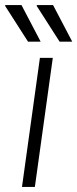

<svg xmlns="http://www.w3.org/2000/svg" viewBox="-29 -740 306 760"><path d="M180 -511 109 0H58L129 -511ZM132 -575H82L-9 -717L-8 -720H56ZM257 -575H207L116 -717L117 -720H181Z"/></svg>

Font: Chivo Thin Italic
Style: Regular
Weight: 100
Italic angle: -8.05°
Designer: Hector Gatti
Foundry: Omnibus-Type
Version: Version 1.007